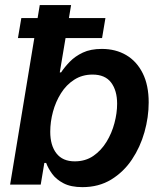

<svg xmlns="http://www.w3.org/2000/svg" viewBox="-20 -748 660 778"><path d="M314 10.3Q267.1 10.3 237.3 -5.4Q207.5 -21 191.2 -43.7Q174.8 -66.4 167 -87.9H159.7L145 0H21L141.1 -727.5H268.1L222.2 -454.6H227.5Q241.7 -476.1 262.9 -498Q284.2 -520 315.7 -534.9Q347.2 -549.8 392.6 -549.8Q448.7 -549.8 491.5 -524.7Q534.2 -499.5 558.3 -451.2Q582.5 -402.8 582.5 -333Q582.5 -273.4 565.4 -212.6Q548.3 -151.9 514.6 -101.6Q481 -51.3 430.7 -20.5Q380.4 10.3 314 10.3ZM282.7 -94.2Q326.2 -94.2 358.2 -116.2Q390.1 -138.2 411.6 -173.3Q433.1 -208.5 443.8 -249.3Q454.6 -290 454.6 -327.6Q454.6 -381.3 430.2 -413.6Q405.8 -445.8 355 -445.8Q313 -445.8 280.8 -425Q248.5 -404.3 227.1 -370.1Q205.6 -335.9 194.6 -295.2Q183.6 -254.4 183.6 -213.9Q183.6 -158.7 208.7 -126.5Q233.9 -94.2 282.7 -94.2ZM52.7 -593.8 66.4 -674.8H407.2L393.6 -593.8Z"/></svg>

Font: Inter 16pt SemiBold
Style: Italic
Weight: 600
Italic angle: -9.3988°
Version: Version 4.001;git-66647c0bb